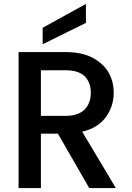

<svg xmlns="http://www.w3.org/2000/svg" viewBox="-20 -961 672 981"><path d="M572 0C572 0 400 -288 400 -288C400 -288 400 -288 400 -288C455 -301 495 -327 522 -364C548 -401 561 -442 561 -487C561 -487 561 -487 561 -487C561 -526 552 -561 534 -592C515 -623 488 -648 451 -667C414 -686 368 -695 315 -695C315 -695 75 -695 75 -695C75 -695 75 0 75 0C75 0 189 0 189 0C189 0 189 -278 189 -278C189 -278 276 -278 276 -278C276 -278 436 0 436 0C436 0 572 0 572 0ZM189 -602C189 -602 315 -602 315 -602C315 -602 315 -602 315 -602C358 -602 391 -592 412 -572C433 -551 444 -523 444 -487C444 -487 444 -487 444 -487C444 -451 433 -422 412 -401C390 -380 358 -369 315 -369C315 -369 189 -369 189 -369C189 -369 189 -602 189 -602ZM419 -941C419 -941 198 -819 198 -819C198 -819 198 -735 198 -735C198 -735 419 -844 419 -844C419 -844 419 -941 419 -941Z"/></svg>

Font: Girnar Poppins
Style: Medium
Weight: 500
Designer: Ninad Kale (Devanagari), Jonny Pinhorn (Latin)
Foundry: Indian Type Foundry
Version: ""